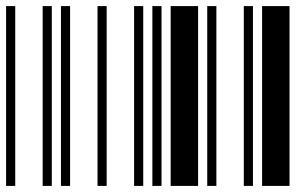

<svg xmlns="http://www.w3.org/2000/svg" viewBox="-20 -610 1000 630"><path d="M0 0V-590H30V0ZM120 0V-590H150V0ZM180 0V-590H210V0ZM300 0V-590H330V0ZM420 0V-590H450V0ZM480 0V-590H510V0ZM540 0V-590H630V0ZM660 0V-590H690V0ZM780 0V-590H810V0ZM840 0V-590H930V0Z"/></svg>

Font: Libre Barcode 39 Extended
Style: Regular
Weight: 400
Version: Version 1.005; ttfautohint (v1.8.3)